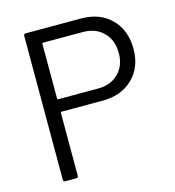

<svg xmlns="http://www.w3.org/2000/svg" viewBox="-105 -790 802 879"><g transform="rotate(-15 296.0 -350.5)"><path d="M87 -10V-691Q87 -701 97 -701H360Q448 -701 501.5 -647Q555 -593 555 -505Q555 -418 500.5 -365Q446 -312 357 -312H162Q158 -312 158 -308V-10Q158 0 148 0H97Q87 0 87 -10ZM162 -371H352Q411 -371 448 -407.5Q485 -444 485 -504Q485 -565 448 -602Q411 -639 352 -639H162Q158 -639 158 -635V-375Q158 -371 162 -371Z"/></g></svg>

Font: Barlow GEO
Style: Regular
Weight: 400
Designer: Jeremy Tribby
Foundry: Tribby Type
Version: Version 1.408